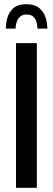

<svg xmlns="http://www.w3.org/2000/svg" viewBox="-20 -892 251 912"><path d="M56 0V-687H155V0ZM8 -756Q8 -784 16 -810.5Q24 -837 45 -854.5Q66 -872 106 -872Q144 -872 165.5 -854.5Q187 -837 196 -810.5Q205 -784 205 -756H158Q158 -770 154 -785.5Q150 -801 139 -812Q128 -823 106 -823Q86 -823 74.5 -812Q63 -801 58.5 -785.5Q54 -770 54 -756Z"/></svg>

Font: Archivo ExtraCondensed Medium
Style: Regular
Weight: 500
Width: 2
Designer: Hector Gatti
Foundry: Omnibus-Type
Version: Version 2.001